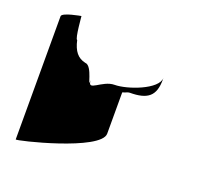

<svg xmlns="http://www.w3.org/2000/svg" viewBox="-112 -658 887 864"><g transform="rotate(20 331.0 -226.0)"><path d="M48 85C48 92 426 1 426 -80V-278C441 -282 450 -288 458 -288C544 -288 578 -316 578 -394V-403C578 -347 442 -298 382 -298C323 -298 274 -225 274 -281C274 -230 261 -346 224 -346C187 -354 166 -380 155 -430C144 -430 136 -546 136 -538C136 -538 48 -523 48 -505Z"/></g></svg>

Font: Ampere
Style: Regular
Weight: 400
Version: Version 1